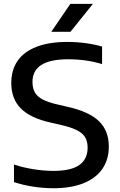

<svg xmlns="http://www.w3.org/2000/svg" viewBox="-20 -967 623 996"><path d="M52.5 -22.5V-113.5Q100.5 -97.5 154.8 -89Q209 -80.5 257.5 -80.5Q348.5 -80.5 391.5 -111Q434.5 -141.5 434.5 -201Q434.5 -234.5 420.8 -256.2Q407 -278 376 -293Q345 -308 291.5 -320L243.5 -331Q138.5 -354 88.5 -404Q38.5 -454 38.5 -536.5Q38.5 -603.5 71 -651Q103.5 -698.5 168.8 -724Q234 -749.5 329.5 -749.5Q378 -749.5 424.2 -743.2Q470.5 -737 509.5 -725.5V-634.5Q428.5 -659.5 333 -659.5Q148.5 -659.5 148.5 -542Q148.5 -509.5 160.8 -487.8Q173 -466 201.2 -451Q229.5 -436 278.5 -425L326 -414Q440.5 -389 492.5 -339.2Q544.5 -289.5 544.5 -207Q544.5 -139 510.5 -90.2Q476.5 -41.5 412 -16Q347.5 9.5 257 9.5Q204.5 9.5 151.8 1.2Q99 -7 52.5 -22.5ZM246 -802 345 -947H462L345.5 -802Z"/></svg>

Font: Encode Sans Semi Expanded Medium
Style: Regular
Weight: 500
Width: 6
Designer: Multiple Designers
Foundry: Impallari Type
Version: Version 2.000